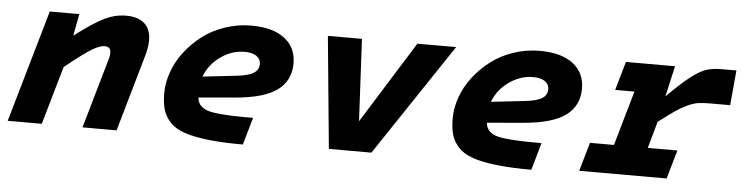

<svg xmlns="http://www.w3.org/2000/svg" viewBox="-38 -646 3145 814"><g transform="rotate(5 1534.5 -239.5)"><path d="M272.9 -477.1 254.9 -383.8Q336.9 -445.8 381.3 -466.8Q425.8 -487.8 471.2 -487.8Q523.4 -487.8 550.3 -462.9Q577.1 -438 577.1 -391.1Q577.1 -363.3 566.9 -327.1L473.1 0H328.1L414.1 -299.8Q418 -311.5 418 -324.2Q418 -351.1 392.1 -351.1Q371.6 -351.1 339.4 -332Q307.1 -313 226.1 -248L154.8 0H9.8L147 -477.1Z M1044.9 -103 1011.7 13.2Q923.8 13.2 862.5 6.1Q801.3 -1 761.7 -14.6Q722.2 -28.3 700 -52Q677.7 -75.7 669.2 -104.2Q660.6 -132.8 660.6 -174.8Q660.6 -219.2 676.8 -264.9Q692.9 -310.5 723.9 -351.1Q754.9 -391.6 796.1 -423.3Q837.4 -455.1 891.6 -473.6Q945.8 -492.2 1003.9 -492.2Q1096.2 -492.2 1146 -453.6Q1195.8 -415 1195.8 -348.1Q1195.8 -274.9 1139.9 -233.6Q1084 -192.4 960 -182.1L806.6 -168.9Q808.6 -151.4 816.4 -140.4Q824.2 -129.4 838.9 -121.6Q853.5 -113.8 882.3 -109.9Q911.1 -106 948.2 -104.5Q985.4 -103 1044.9 -103ZM985.8 -378.9Q931.2 -378.9 883.5 -345.2Q835.9 -311.5 815.9 -258.8L960 -274.9Q1011.7 -280.8 1032.7 -294.7Q1053.7 -308.6 1053.7 -333Q1053.7 -354 1035.9 -366.5Q1018.1 -378.9 985.8 -378.9Z M1330.6 -477.1H1475.6L1493.7 -127.9L1711.4 -477.1H1876.5L1557.6 0H1376.5Z M2272.5 -103 2239.3 13.2Q2151.4 13.2 2090.1 6.1Q2028.8 -1 1989.3 -14.6Q1949.7 -28.3 1927.5 -52Q1905.3 -75.7 1896.7 -104.2Q1888.2 -132.8 1888.2 -174.8Q1888.2 -219.2 1904.3 -264.9Q1920.4 -310.5 1951.4 -351.1Q1982.4 -391.6 2023.7 -423.3Q2064.9 -455.1 2119.1 -473.6Q2173.3 -492.2 2231.4 -492.2Q2323.7 -492.2 2373.5 -453.6Q2423.3 -415 2423.3 -348.1Q2423.3 -274.9 2367.4 -233.6Q2311.5 -192.4 2187.5 -182.1L2034.2 -168.9Q2036.1 -151.4 2043.9 -140.4Q2051.8 -129.4 2066.4 -121.6Q2081.1 -113.8 2109.9 -109.9Q2138.7 -106 2175.8 -104.5Q2212.9 -103 2272.5 -103ZM2213.4 -378.9Q2158.7 -378.9 2111.1 -345.2Q2063.5 -311.5 2043.5 -258.8L2187.5 -274.9Q2239.3 -280.8 2260.3 -294.7Q2281.2 -308.6 2281.2 -333Q2281.2 -354 2263.4 -366.5Q2245.6 -378.9 2213.4 -378.9Z M2477.1 -122.1H2579.1L2646 -355H2564L2599.1 -477.1H2808.1L2778.3 -346.2Q2838.9 -406.7 2876.2 -435.3Q2913.6 -463.9 2940.4 -472.9Q2967.3 -481.9 3005.9 -481.9H3068.8L3055.2 -333H2975.1Q2940.9 -333 2919.9 -330.1Q2898.9 -327.1 2872.8 -314.7Q2846.7 -302.2 2824 -286.6Q2801.3 -271 2754.9 -235.8L2723.1 -122.1H2849.1L2814 0H2441.9Z"/></g></svg>

Font: IntelOne Mono Bold
Style: Italic
Weight: 700
Italic angle: -16°
Designer: Fred Shallcrass
Foundry: Frere-Jones Type LLC
Version: Version 1.200;hotconv 1.1.0;makeotfexe 2.6.0;FJTRelease1.2